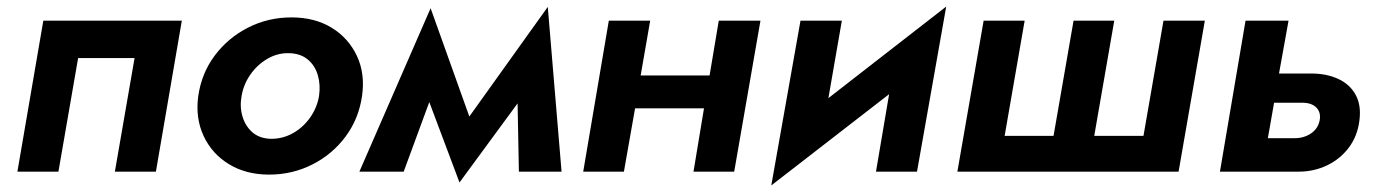

<svg xmlns="http://www.w3.org/2000/svg" viewBox="-20 -523 4210 585"><path d="M534 -460 455 0H330L390 -346H218L158 0H33L112 -460Z M584 -230Q594 -300 634.5 -354Q675 -408 736 -439Q797 -470 868 -470Q939 -470 990.5 -438.5Q1042 -407 1067.5 -352.5Q1093 -298 1083 -230Q1073 -161 1033 -107Q993 -53 932 -22Q871 9 800 9Q730 9 678 -22.5Q626 -54 600.5 -108.5Q575 -163 584 -230ZM716 -230Q710 -197 719 -167.5Q728 -138 749.5 -119.5Q771 -101 806 -100Q842 -100 873 -117.5Q904 -135 925 -165Q946 -195 952 -230Q957 -264 948.5 -293.5Q940 -323 918 -341.5Q896 -360 861 -361Q826 -362 795 -344Q764 -326 743 -296Q722 -266 716 -230Z M1075 0 1292 -498 1410 -168 1649 -502 1691 0H1561L1557 -208L1380 33L1288 -212L1210 0Z M1835 -460H1961L1932 -293H2142L2170 -460H2297L2217 0H2093L2125 -193H1915L1881 0H1757Z M2545 -460 2504 -224 2863 -503 2774 0H2649L2689 -236L2330 42L2419 -460Z M3314 -109H3464L3525 -460H3651L3571 0H2897L2977 -460H3102L3041 -109H3190L3251 -460H3375Z M3775 -460H3906L3877 -299H3976Q4021 -299 4056.5 -283Q4092 -267 4110 -235Q4128 -203 4122 -156Q4116 -108 4089.5 -73Q4063 -38 4023 -19Q3983 0 3937 0H3825H3697ZM3951 -210H3862L3843 -102H3925Q3953 -102 3974.5 -116.5Q3996 -131 4001 -157Q4005 -180 3991.5 -194.5Q3978 -209 3951 -210Z"/></svg>

Font: Von Semi
Style: Italic
Weight: 600
Version: Version 4.000; ttfautohint (v1.8.4.7-5d5b)